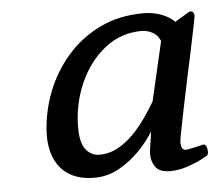

<svg xmlns="http://www.w3.org/2000/svg" viewBox="-39 -761 578 504"><g transform="rotate(-5 250.0 -508.5)"><path d="M190.4 -298.8Q152.3 -298.8 126.2 -314.2Q100.1 -329.6 87.2 -358.4Q74.2 -387.2 75.7 -427.7Q78.1 -481.4 97.9 -533Q117.7 -584.5 153.6 -626.2Q189.5 -668 240.5 -692.9Q291.5 -717.8 356 -717.8Q380.4 -717.8 402.1 -710Q423.8 -702.1 437.5 -688Q466.3 -705.1 471.7 -708.5Q477.1 -711.9 479 -711.9Q484.4 -711.9 486.8 -708.3Q489.3 -704.6 489.3 -699.7Q489.3 -697.3 484.6 -673.8Q480 -650.4 472.4 -615Q464.8 -579.6 456.3 -539.6Q447.8 -499.5 440.4 -463.4Q433.1 -427.2 428.2 -402.3Q423.3 -377.4 423.3 -372.6Q423.3 -351.1 435.1 -351.1Q440.4 -351.1 454.8 -354.2Q469.2 -357.4 482.9 -360.8Q488.3 -360.8 490.7 -354.2Q493.2 -347.7 493.2 -340.3Q493.2 -337.9 492.4 -335.2Q491.7 -332.5 490.2 -331.5Q486.8 -329.1 471.2 -321Q455.6 -313 433.8 -305.9Q412.1 -298.8 390.1 -298.8Q362.8 -298.8 352.1 -313.2Q341.3 -327.6 341.3 -346.7Q341.3 -354 343.3 -367.2Q345.2 -380.4 347.2 -392.3Q349.1 -404.3 349.1 -406.7Q335.9 -384.8 312.3 -359.6Q288.6 -334.5 257.6 -316.7Q226.6 -298.8 190.4 -298.8ZM209 -357.9Q234.9 -357.9 257.6 -370.4Q280.3 -382.8 299.3 -402.3Q318.4 -421.9 333.5 -443.8Q348.6 -465.8 359.9 -484.9L396 -641.1Q389.2 -657.7 375.2 -664.8Q361.3 -671.9 347.7 -671.9Q292 -671.9 249.5 -637.9Q207 -604 183.1 -549.3Q159.2 -494.6 159.2 -433.1Q159.2 -393.1 173.3 -375.5Q187.5 -357.9 209 -357.9Z"/></g></svg>

Font: Gelasio
Style: Italic
Weight: 400
Italic angle: -8.5°
Designer: Eben Sorkin
Foundry: Eben Sorkin
Version: Version 1.008